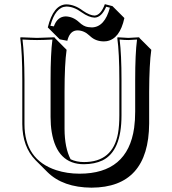

<svg xmlns="http://www.w3.org/2000/svg" viewBox="-20 -825 815 912"><path d="M429.2 -751Q459 -752.9 478 -805.2L514.2 -795.9L570.8 -739.3Q549.3 -640.1 486.8 -629.4Q480 -628.4 473.6 -628.4Q435.1 -628.4 409.2 -652.3Q406.7 -654.8 404.8 -656.2Q379.4 -680.2 348.6 -680.7Q314.5 -680.7 301.8 -638.7Q300.8 -634.8 299.8 -631.3L263.7 -638.2L207 -694.8Q233.4 -802.7 294.9 -804.2Q335 -803.7 374 -773.9Q406.7 -751.5 429.2 -751ZM546.9 -444.8Q546.9 -573.7 537.1 -645L539.1 -647.9Q540.5 -647.9 589.8 -645L641.1 -647.9L642.1 -645L698.7 -588.4Q689 -521.5 688.5 -388.2V-238.3Q686.5 65.4 414.6 66.4Q279.3 65.4 205.6 -7.3L148.9 -64Q86.4 -127.9 85.9 -235.8V-444.8Q85.9 -573.7 76.2 -645L78.1 -647.9Q79.6 -647.9 155.8 -645L238.8 -647.9L240.2 -645L296.4 -588.4Q286.6 -521.5 286.6 -388.7V-212.4Q287.1 -122.6 315.4 -68.4Q343.8 -55.2 378.9 -55.2Q515.6 -55.2 540.5 -191.4Q546.9 -227.5 546.9 -276.9ZM557.1 -444.8V-276.9Q557.1 -107.4 466.8 -63Q429.7 -45.4 378.9 -44.9Q251 -44.9 225.6 -197.8Q220.2 -231.4 220.2 -269V-444.8Q220.2 -570.8 229 -637.2Q184.1 -634.8 155.8 -634.8Q127.4 -634.8 86.9 -637.2Q95.7 -565.9 96.2 -444.8V-235.8Q96.2 -65.9 247.6 -16.6Q298.8 0 357.9 0Q586.4 0 617.2 -217.8Q622.1 -253.9 622.1 -294.9V-444.8Q622.1 -570.8 630.9 -637.2Q606.4 -635.3 589.8 -634.8Q571.3 -634.8 548.3 -637.2Q557.1 -565.9 557.1 -444.8ZM429.2 -741.2Q402.3 -742.2 368.2 -766.1Q330.6 -793.9 294.9 -793.9Q243.2 -792 219.2 -702.6L235.8 -699.7Q252.4 -746.1 292 -747.1Q326.7 -746.1 355 -720.2Q377.4 -698.7 398.9 -696.3Q407.7 -695.3 417 -694.8Q477.5 -696.8 502 -788.6L484.4 -793Q462.4 -742.2 429.2 -741.2Z"/></svg>

Font: Linux Biolinum Shadow O
Style: Bold
Weight: 700
Designer: Philipp H. Poll
Foundry: Philipp H. Poll
Version: Version 0.9.2